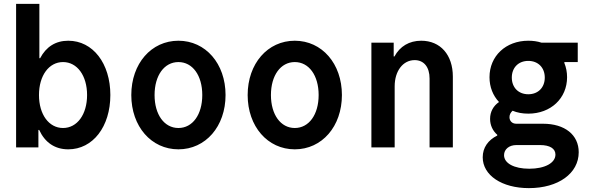

<svg xmlns="http://www.w3.org/2000/svg" viewBox="-20 -760 3040 990"><path d="M63 0H178V-90H182C212 -25 263 10 332 10C459 10 549 -107 549 -270C549 -433 459 -550 332 -550C267 -550 218 -519 187 -460H183V-740H63ZM305 -100C232 -100 181 -170 181 -270C181 -370 232 -440 305 -440C378 -440 429 -370 429 -270C429 -170 378 -100 305 -100Z M900 10C1040 10 1143 -108 1143 -270C1143 -432 1040 -550 900 -550C760 -550 657 -432 657 -270C657 -108 760 10 900 10ZM900 -100C827 -100 777 -169 777 -270C777 -371 827 -440 900 -440C973 -440 1023 -371 1023 -270C1023 -169 973 -100 900 -100Z M1500 10C1640 10 1743 -108 1743 -270C1743 -432 1640 -550 1500 -550C1360 -550 1257 -432 1257 -270C1257 -108 1360 10 1500 10ZM1500 -100C1427 -100 1377 -169 1377 -270C1377 -371 1427 -440 1500 -440C1573 -440 1623 -371 1623 -270C1623 -169 1573 -100 1500 -100Z M1895 0H2015V-315C2015 -394 2058 -450 2118 -450C2166 -450 2195 -414 2195 -355V0H2315V-365C2315 -477 2251 -550 2152 -550C2090 -550 2042 -521 2014 -469H2010V-540H1895Z M2504 -362C2504 -311 2522 -267 2553 -234C2524 -214 2507 -184 2507 -147C2507 -114 2521 -85 2544 -65V-61C2497 -38 2469 1 2469 51C2469 144 2568 210 2707 210C2859 210 2964 134 2964 25C2964 -65 2892 -122 2780 -122H2642C2621 -122 2607 -136 2607 -156C2607 -169 2613 -180 2623 -189C2647 -179 2674 -174 2704 -174C2820 -174 2904 -253 2904 -362C2904 -388 2899 -413 2890 -435V-440H2959V-540H2772C2751 -547 2728 -550 2704 -550C2588 -550 2504 -471 2504 -362ZM2642 -12H2765C2815 -12 2844 6 2844 37C2844 80 2790 110 2709 110C2631 110 2579 82 2579 40C2579 10 2605 -12 2642 -12ZM2704 -274C2653 -274 2619 -309 2619 -360C2619 -411 2653 -446 2704 -446C2755 -446 2789 -411 2789 -360C2789 -309 2755 -274 2704 -274Z"/></svg>

Font: CommitMono
Style: Bold
Weight: 700
Monospace: yes
Designer: Eigil Nikolajsen
Foundry: Eigil Nikolajsen
Version: Version 1.143